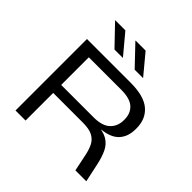

<svg xmlns="http://www.w3.org/2000/svg" viewBox="-214 -1032 1214 1214"><g transform="rotate(45 393.5 -425.0)"><path d="M633.5 0 611 -108.5Q602.5 -152.5 587.2 -183.2Q572 -214 541.2 -230.5Q510.5 -247 453.5 -247H159V-318.5H477.5Q554.5 -318.5 590.2 -352.5Q626 -386.5 626 -441.5V-447.5Q626 -502 591 -533.8Q556 -565.5 478.5 -565.5H159V-639H489Q608 -639 663.5 -591.8Q719 -544.5 719 -461.5V-454Q719 -387 682.2 -346.5Q645.5 -306 567 -298V-288.5L518.5 -301.5Q583.5 -299.5 619.5 -278Q655.5 -256.5 674 -218Q692.5 -179.5 704 -126L731 0ZM98 0V-639H188V-291V-257V0ZM231 -849.5 343 -715.5V-715H268L141 -847.5V-849.5ZM412 -849.5 523.5 -715.5V-715H448.5L322.5 -847.5V-849.5Z"/></g></svg>

Font: Anek Latin Expanded
Style: Regular
Weight: 400
Width: 7
Designer: Yesha Goshar
Foundry: Ek Type
Version: Version 1.003